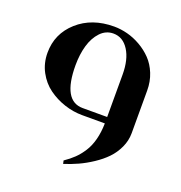

<svg xmlns="http://www.w3.org/2000/svg" viewBox="-132 -586 909 962"><g transform="rotate(20 323.0 -105.0)"><path d="M315.9 0Q267.1 0 219.7 -15.6Q172.4 -31.2 133.1 -59.8Q93.8 -88.4 69.3 -134Q44.9 -179.7 44.9 -234.9Q44.9 -336.4 120.8 -404.3Q196.8 -472.2 314.9 -472.2Q349.6 -472.2 385.7 -462.9Q421.9 -453.6 456.8 -433.6Q491.7 -413.6 518.8 -385.5Q545.9 -357.4 562.5 -316.4Q579.1 -275.4 579.1 -227.1V0Q579.1 40 562 76.9Q544.9 113.8 518.1 141.6Q491.2 169.4 454.6 193.6Q418 217.8 382.6 233.9Q347.2 250 309.1 262.2L305.2 245.1Q334 225.6 355.5 204.8Q377 184.1 395.8 155Q414.6 126 424.8 86.9Q435.1 47.9 436 0ZM305.2 -34.2H436V-259.8Q436 -340.8 405 -389.4Q374 -438 323.2 -438Q283.2 -438 254.4 -407.5Q225.6 -377 211.9 -329.3Q198.2 -281.7 198.2 -224.1Q198.2 -34.2 305.2 -34.2Z"/></g></svg>

Font: Laureen pro
Style: Bold
Weight: 700
Designer: Ahmed zaza
Foundry: zazatype
Version: Version 1.000